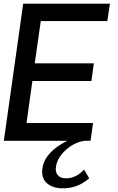

<svg xmlns="http://www.w3.org/2000/svg" viewBox="-20 -770 647 1050"><path d="M566.9 -654.8H203.1L169.9 -423.8H493.2L480 -327.1H157.2L125 -97.2H488.8L475.1 0H441.9Q383.8 8.8 337.9 52Q292 95.2 286.1 142.1Q281.2 169.9 295.7 187.5Q310.1 205.1 339.8 205.1Q397 205.1 439.9 157.2L467.8 205.1Q401.9 263.2 314.9 259.8Q261.7 256.8 233.4 229Q205.1 201.2 211.9 150.9Q225.1 61 348.1 0H1L106.9 -750H581.1Z"/></svg>

Font: Oakes Grotesk
Style: Medium Italic
Weight: 500
Designer: Samuel Oakes
Foundry: Samuel Oakes
Version: Version 1.0 | wf-rip DC20170320